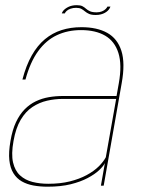

<svg xmlns="http://www.w3.org/2000/svg" viewBox="-20 -700 533 724"><path d="M159.5 4Q209 4 246.5 -5.2Q284 -14.5 310.8 -28.8Q337.5 -43 353.5 -58Q369.5 -73 375.5 -85L360.5 0H371L439 -387Q452.5 -462 437.8 -508.2Q423 -554.5 384.5 -576Q346 -597.5 287 -597.5Q246.5 -597.5 212 -586.5Q177.5 -575.5 149.2 -552Q121 -528.5 99.8 -491Q78.5 -453.5 64.5 -400H76Q94 -466 123.8 -507Q153.5 -548 194.2 -567.2Q235 -586.5 285.5 -586.5Q340.5 -586.5 376.5 -565.5Q412.5 -544.5 426.5 -500.2Q440.5 -456 428 -386L419.5 -338H217Q189.5 -338 163.8 -333.5Q138 -329 115 -318Q92 -307 73 -287.8Q54 -268.5 40.2 -239.2Q26.5 -210 19.5 -168.5Q12 -126 15.2 -96Q18.5 -66 30.8 -46.5Q43 -27 62.2 -16Q81.5 -5 106.2 -0.5Q131 4 159.5 4ZM162 -7Q130 -7 102.5 -14Q75 -21 55.8 -38.5Q36.5 -56 29.2 -87.5Q22 -119 31 -168.5Q39.5 -217 58 -248.2Q76.5 -279.5 102.2 -296.5Q128 -313.5 157.2 -320.2Q186.5 -327 216.5 -327H418L379 -107Q370 -90 352 -72.2Q334 -54.5 306.8 -39.8Q279.5 -25 243.5 -16Q207.5 -7 162 -7ZM341 -643.5Q352 -643.5 360.5 -645.8Q369 -648 375.2 -651.5Q381.5 -655 386 -659.2Q390.5 -663.5 393 -667.8Q395.5 -672 396.5 -675H385Q383.5 -671 378.2 -665.8Q373 -660.5 364.2 -657Q355.5 -653.5 344.5 -653.5Q328.5 -653.5 319.5 -657.5Q310.5 -661.5 304.5 -667Q298.5 -672.5 291 -676.5Q283.5 -680.5 269.5 -680.5Q260.5 -680.5 252.2 -678.8Q244 -677 237.5 -673.8Q231 -670.5 225.8 -666.5Q220.5 -662.5 217.5 -658.2Q214.5 -654 213 -649.5H224.5Q226 -654 231.5 -659Q237 -664 246.2 -667.2Q255.5 -670.5 267 -670.5Q279.5 -670.5 286.8 -666.5Q294 -662.5 300.5 -657Q307 -651.5 316 -647.5Q325 -643.5 341 -643.5Z"/></svg>

Font: Anybody UltraCondensed Thin Thin
Style: Italic
Weight: 250
Italic angle: -10°
Version: Version 1.111